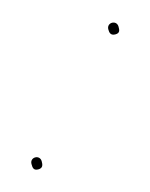

<svg xmlns="http://www.w3.org/2000/svg" viewBox="-125 -489 381 488"><g transform="rotate(30 65.5 -244.5)"><path d="M56 -40C63 -33 69 -28 78 -37C87 -46 81 -53 75 -59C62 -72 43 -53 56 -40ZM54 -434C60 -428 67 -423 76 -432C85 -441 79 -447 73 -453C60 -466 41 -447 54 -434Z"/></g></svg>

Font: Electronic
Style: Lt
Weight: 300
Version: Version 1.011